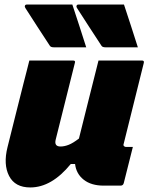

<svg xmlns="http://www.w3.org/2000/svg" viewBox="-20 -813 653 844"><path d="M298 -793Q314 -745 329 -698.5Q344 -652 359 -605H217Q203 -605 199 -612Q168 -660 143.5 -697Q119 -734 92 -777Q88 -782 89.5 -787.5Q91 -793 98 -793ZM525 -793Q541 -745 556 -698.5Q571 -652 586 -605H444Q430 -605 426 -612Q395 -660 370.5 -697Q346 -734 319 -777Q315 -782 316.5 -787.5Q318 -793 325 -793ZM109 -547H301Q313 -547 309 -536L225 -200Q217 -169 246 -169Q263 -169 282 -176.5Q301 -184 327 -204Q347 -286 368 -368Q389 -450 413 -547H604Q615 -547 612 -536Q590 -447 567.5 -357Q545 -267 524 -182Q521 -174 525 -171Q528 -167 534 -167H564Q554 -127 544 -87.5Q534 -48 524 -8Q521 3 510 3H436Q381 3 348 -23Q315 -49 310 -92H291Q207 11 113 11Q46 11 20 -39.5Q-6 -90 13 -166Q31 -240 48.5 -308Q66 -376 84 -449Q91 -475 97 -499.5Q103 -524 109 -547Z"/></svg>

Font: Recursive Mn Lnr St Blk
Style: Italic
Weight: 900
Italic angle: -15°
Monospace: yes
Version: Version 1.079;hotconv 1.0.112;makeotfexe 2.5.65598; ttfautoh